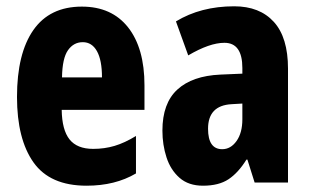

<svg xmlns="http://www.w3.org/2000/svg" viewBox="-20 -580 987 610"><path d="M240 -559Q335 -559 387 -493Q439 -427 439 -309V-231H176Q177 -167 201 -137Q225 -107 276 -107Q312 -107 344 -116.5Q376 -126 412 -148V-29Q346 10 255 10Q139 10 86.5 -64Q34 -138 34 -272Q34 -410 86 -484.5Q138 -559 240 -559ZM243 -446Q214 -446 196 -420.5Q178 -395 177 -334H304Q304 -389 288 -417.5Q272 -446 243 -446Z M724 -560Q805 -560 850 -510.5Q895 -461 895 -362V0H789L766 -73H763Q737 -31 706 -10.5Q675 10 625 10Q579 10 550.5 -15Q522 -40 509 -80Q496 -120 496 -165Q496 -252 543.5 -295.5Q591 -339 680 -343L750 -346V-364Q750 -444 693 -444Q646 -444 578 -404L539 -512Q618 -560 724 -560ZM716 -249Q641 -245 641 -171Q641 -106 686 -106Q713 -106 731.5 -132Q750 -158 750 -201V-251Z"/></svg>

Font: Noto Sans ExtraCondensed ExtraBold
Style: Regular
Weight: 800
Width: 2
Designer: Monotype Design Team
Foundry: Monotype Imaging Inc.
Version: Version 2.013; ttfautohint (v1.8.4.7-5d5b)